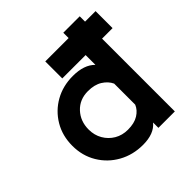

<svg xmlns="http://www.w3.org/2000/svg" viewBox="-178 -798 942 942"><g transform="rotate(-45 293.0 -327.0)"><path d="M237 -623H399V-660H513V-623H586V-505H513V0H399V-37Q364 6 287 6Q217 6 160.5 -25.5Q104 -57 71 -112Q38 -167 38 -236Q38 -306 70.5 -360.5Q103 -415 158 -446Q213 -477 282 -477Q360 -477 399 -437V-505H237ZM282 -372Q224 -372 187.5 -333Q151 -294 151 -236Q151 -197 169 -166Q187 -135 217.5 -117Q248 -99 287 -99Q332 -99 360 -116.5Q388 -134 399 -161V-307Q386 -335 356.5 -353.5Q327 -372 282 -372Z"/></g></svg>

Font: Lil Grotesk Bold
Style: Regular
Weight: 700
Designer: Bastien Sozeau
Foundry: NBR — Bastien Sozeau
Version: Version 4.002; ttfautohint (v1.8.4.7-5d5b)